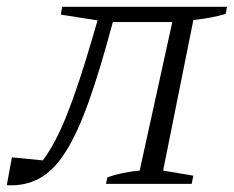

<svg xmlns="http://www.w3.org/2000/svg" viewBox="-32 -541 688 565"><path d="M-12 4 3 -78 94 -69Q131 -118 165 -203.5Q199 -289 239 -426L255 -481L147 -498L151 -521H636L632 -500Q612 -494 588 -489.5Q564 -485 537 -482L448 -39L537 -24L532 0H280L284 -19Q306 -27 330.5 -32Q355 -37 379 -39L475 -476H300Q263 -337 229.5 -243Q196 -149 161 -94Q126 -39 84 -16Q42 7 -12 4Z"/></svg>

Font: Piazzolla SC Light
Style: Italic
Weight: 300
Italic angle: -11.3°
Designer: Juan Pablo del Peral
Foundry: Huerta Tipografica
Version: Version 1.330